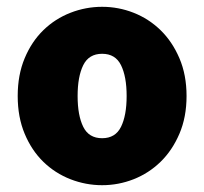

<svg xmlns="http://www.w3.org/2000/svg" viewBox="-20 -532 600 564"><path d="M280 12Q232 12 187 -5.5Q142 -23 107.5 -56.5Q73 -90 52.5 -139Q32 -188 32 -250Q32 -312 52.5 -361Q73 -410 107.5 -443.5Q142 -477 187 -494.5Q232 -512 280 -512Q328 -512 372.5 -494.5Q417 -477 451.5 -443.5Q486 -410 507 -361Q528 -312 528 -250Q528 -188 507 -139Q486 -90 451.5 -56.5Q417 -23 372.5 -5.5Q328 12 280 12ZM280 -126Q319 -126 335.5 -159.5Q352 -193 352 -250Q352 -307 335.5 -340.5Q319 -374 280 -374Q241 -374 224.5 -340.5Q208 -307 208 -250Q208 -193 224.5 -159.5Q241 -126 280 -126Z"/></svg>

Font: TypoPRO Source Sans Pro
Style: Regular
Weight: 900
Designer: Paul D. Hunt
Foundry: Adobe Systems Incorporated
Version: Version 2.020;PS 2.000;hotconv 1.0.86;makeotf.lib2.5.63406